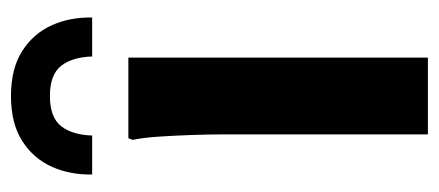

<svg xmlns="http://www.w3.org/2000/svg" viewBox="-245 -555 800 350"><g transform="rotate(-90 155.0 -380.0)"><path d="M85 0V-377Q85 -397 84 -428Q83 -459 81 -489.5Q79 -520 75 -538L78 -546H225V0ZM155 -760Q205 -760 237 -739.5Q269 -719 284 -685.5Q299 -652 298 -612H227Q226 -648 210 -668.5Q194 -689 155 -689Q116 -689 100 -668.5Q84 -648 83 -612H12Q11 -652 26 -685.5Q41 -719 73 -739.5Q105 -760 155 -760Z"/></g></svg>

Font: Kufam SemiBold
Style: Regular
Weight: 600
Designer: Wael Morcos, Artur Schmal
Foundry: Original Type
Version: Version 1.300; ttfautohint (v1.8.3)